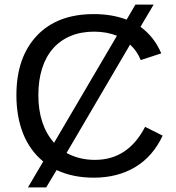

<svg xmlns="http://www.w3.org/2000/svg" viewBox="-20 -759 762 831"><path d="M167 -60Q109 -108 80 -181Q51 -254 51 -347Q51 -511 140 -605Q228 -698 386 -698Q465 -698 528 -674L566 -739H645L588 -643Q648 -599 678 -528L589 -499Q573 -539 543 -566L268 -97Q323 -67 391 -67Q534 -67 608 -210L684 -172Q642 -82 565.5 -36Q489 10 386 10Q295 10 225 -23L180 52H101ZM387 -622Q330 -622 285 -603Q240 -584 209 -548.5Q178 -513 162 -462Q146 -411 146 -347Q146 -218 214 -141L486 -604Q442 -622 387 -622Z"/></svg>

Font: Libra Sans
Style: Regular
Weight: 400
Foundry: Context Ltd
Version: Version 1.000; ttfautohint (v1.3)